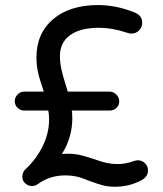

<svg xmlns="http://www.w3.org/2000/svg" viewBox="-20 -712 630 743"><path d="M329.1 -10.7Q298.8 -23.4 278.3 -28.3Q257.8 -33.2 231.4 -33.2Q172.9 -33.2 127 0Q116.2 7.8 103.5 7.8Q88.9 7.8 77.6 -2.4Q66.4 -12.7 66.4 -27.3Q66.4 -46.9 80.1 -58.6Q120.1 -95.7 145 -146Q169.9 -196.3 169.9 -249Q169.9 -268.6 167 -284.2H73.2Q58.6 -284.2 47.9 -294.9Q37.1 -305.7 37.1 -320.3Q37.1 -335 47.9 -346.2Q58.6 -357.4 73.2 -357.4H149.4Q132.8 -406.2 127 -432.6Q121.1 -459 121.1 -490.2Q121.1 -583 185.5 -637.7Q250 -692.4 359.4 -692.4Q429.7 -692.4 500 -664.1Q530.3 -652.3 530.3 -624Q530.3 -606.4 518.1 -594.2Q505.9 -582 488.3 -582Q480.5 -582 469.7 -585.9Q414.1 -604.5 363.3 -604.5Q291 -604.5 251.5 -576.2Q211.9 -547.9 211.9 -494.1Q211.9 -470.7 217.3 -445.3Q222.7 -419.9 235.4 -379.9L242.2 -357.4H404.3Q418.9 -357.4 430.2 -346.2Q441.4 -335 441.4 -320.3Q441.4 -304.7 430.7 -294.4Q419.9 -284.2 404.3 -284.2H257.8Q257.8 -280.3 258.8 -278.3L259.8 -254.9Q259.8 -179.7 219.7 -116.2L242.2 -117.2Q265.6 -117.2 284.7 -113.3Q303.7 -109.4 342.8 -96.7Q372.1 -85.9 392.6 -81.5Q413.1 -77.1 434.6 -77.1Q463.9 -77.1 496.1 -87.9Q506.8 -91.8 511.7 -91.8Q529.3 -91.8 541 -80.6Q552.7 -69.3 552.7 -51.8Q552.7 -29.3 529.3 -15.6Q481.4 10.7 425.8 10.7Q400.4 10.7 380.9 5.9Q361.3 1 329.1 -10.7Z"/></svg>

Font: jf-openhuninn-2.1
Style: Regular
Weight: 400
Designer: [Kosugi Maru]
Designed by MOTOYA      

[Varela Round]
Joe Prince (Latin component); Avraham Cornfeld (Hebrew component)
Foundry: justfont Co., Ltd.
Version: 2.1